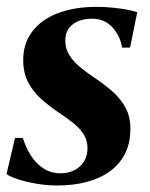

<svg xmlns="http://www.w3.org/2000/svg" viewBox="-26 -544 448 575"><path d="M363.5 -401.5H339.5Q334.5 -435.5 311 -461.8Q287.5 -488 248 -488Q227 -488 209.2 -481Q191.5 -474 180.5 -459.5Q169.5 -445 169.5 -423Q169.5 -399 181 -380Q192.5 -361 212 -344.5Q231.5 -328 256.5 -311.5Q288.5 -290 312.5 -268.5Q336.5 -247 350.5 -220.5Q364.5 -194 364.5 -158Q364.5 -116.5 349 -85Q333.5 -53.5 304.5 -32Q275.5 -10.5 235.2 0.5Q195 11.5 145.5 11.5Q114 11.5 82.5 6Q51 0.5 26.8 -7.5Q2.5 -15.5 -6.5 -23L19 -131H42.5Q50.5 -104 65.5 -79.8Q80.5 -55.5 103.2 -40.2Q126 -25 156 -25Q178.5 -25 196.8 -34.2Q215 -43.5 225.5 -60.5Q236 -77.5 236 -99.5Q236 -123 225.2 -140.8Q214.5 -158.5 194.2 -174.8Q174 -191 145.5 -210Q119.5 -227.5 96 -248.8Q72.5 -270 58 -298.2Q43.5 -326.5 43.5 -364Q43.5 -414.5 71 -450.2Q98.5 -486 148 -504.8Q197.5 -523.5 264 -523.5Q287.5 -523.5 312 -521Q336.5 -518.5 356.2 -514.8Q376 -511 385 -507Z"/></svg>

Font: Merriweather 120pt
Style: Bold Italic
Weight: 700
Italic angle: -7.8°
Version: Version 2.101